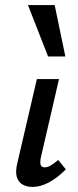

<svg xmlns="http://www.w3.org/2000/svg" viewBox="-20 -729 306 755"><path d="M108 6Q85 6 68.5 -3.5Q52 -13 46 -33.5Q40 -54 48 -87L125 -418H212L141 -111Q137 -93 139.5 -82Q142 -71 156 -71Q167 -71 179 -78Q191 -85 209 -100L239 -63Q205 -29 172 -11.5Q139 6 108 6ZM169 -507 90 -709H195L237 -507Z"/></svg>

Font: Ysabeau Infant SemiBold
Style: Italic
Weight: 600
Italic angle: -12°
Designer: Christian Thalmann (Catharsis Fonts)
Version: Version 2.002; featfreeze: ss01,ss02,lnum